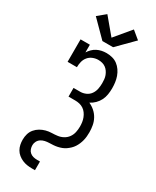

<svg xmlns="http://www.w3.org/2000/svg" viewBox="-293 -1053 1086 1340"><g transform="rotate(30 250.0 -383.0)"><path d="M207 -801 80 -929 143 -981 250 -853 357 -981 420 -929 293 -801ZM226 215Q205 215 185.5 212Q166 209 147.5 201Q129 193 113 180Q97 167 87 149.5Q77 132 73 112.5Q69 93 69 73Q69 49 75.5 26.5Q82 4 97 -14Q112 -32 132.5 -44Q153 -56 175.5 -62Q198 -68 221.5 -68.5Q245 -69 268 -72Q291 -75 312 -86.5Q333 -98 346.5 -117Q360 -136 365 -159Q370 -182 370 -206Q370 -223 367.5 -240.5Q365 -258 358.5 -274.5Q352 -291 341.5 -305.5Q331 -320 316.5 -329.5Q302 -339 285 -343Q268 -347 250 -347H196V-417H250Q273 -417 295 -427Q317 -437 330.5 -456.5Q344 -476 348.5 -499Q353 -522 353 -545Q353 -561 351.5 -576.5Q350 -592 344.5 -606.5Q339 -621 330 -634Q321 -647 308.5 -656Q296 -665 280.5 -669Q265 -673 249 -673Q227 -673 205.5 -664.5Q184 -656 169.5 -638.5Q155 -621 149.5 -599Q144 -577 144 -554H69V-735H144V-673Q154 -689 168 -703Q182 -717 199.5 -726Q217 -735 236 -739Q255 -743 275 -743Q298 -743 321.5 -737Q345 -731 363.5 -717Q382 -703 395.5 -683.5Q409 -664 417 -641.5Q425 -619 428 -595.5Q431 -572 431 -549Q431 -524 427 -499Q423 -474 412 -452Q401 -430 383 -412Q365 -394 343 -383Q368 -372 389 -353.5Q410 -335 423.5 -310.5Q437 -286 442 -258.5Q447 -231 447 -204Q447 -187 445.5 -170.5Q444 -154 440 -138Q436 -122 429.5 -106.5Q423 -91 414 -77Q405 -63 393 -51.5Q381 -40 367.5 -30.5Q354 -21 338.5 -15Q323 -9 306.5 -5.5Q290 -2 273.5 -1Q257 0 240.5 0.5Q224 1 207.5 4.5Q191 8 177 17Q163 26 155 41Q147 56 147 72Q147 88 152 102.5Q157 117 168.5 127Q180 137 195 141Q210 145 226 145H250V215Z"/></g></svg>

Font: Iosevka Gothic
Style: Regular
Weight: 400
Monospace: yes
Designer: Belleve Invis
Foundry: Belleve Invis
Version: Version 15.5.1; ttfautohint (v1.8.4)